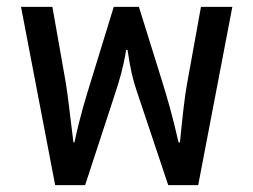

<svg xmlns="http://www.w3.org/2000/svg" viewBox="-20 -537 735 557"><path d="M140 0H227L317 -275C327 -307 337 -338 346 -392H350C358 -338 365 -307 376 -275L468 0H555L654 -517H563L523 -296C516 -260 510 -203 502 -124H498C480 -204 463 -260 451 -299L383 -517H310L243 -299C231 -260 213 -204 196 -124H193C183 -203 177 -260 171 -296L132 -517H41Z"/></svg>

Font: Noto Sans Thai UI
Style: Regular
Weight: 400
Designer: Monotype Design Team
Foundry: Monotype Imaging Inc.
Version: Version 1.901